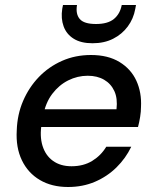

<svg xmlns="http://www.w3.org/2000/svg" viewBox="-20 -736 620 768"><path d="M252 12Q187 12 139.5 -16Q92 -44 67.5 -95Q43 -146 47 -214Q49 -278 72.5 -332.5Q96 -387 135.5 -428Q175 -469 228 -492.5Q281 -516 344 -516Q412 -516 458 -488Q504 -460 525.5 -413Q547 -366 544 -308Q544 -290 540.5 -268Q537 -246 532 -228H121L133 -299H446Q451 -342 437.5 -371.5Q424 -401 396.5 -417Q369 -433 331 -433Q290 -433 253 -414.5Q216 -396 189 -360.5Q162 -325 152 -271L147 -243Q138 -192 150 -153Q162 -114 192 -92.5Q222 -71 266 -71Q314 -71 349 -92.5Q384 -114 405 -149H505Q483 -103 446 -66.5Q409 -30 360 -9Q311 12 252 12ZM350 -563Q304 -563 275 -581Q246 -599 234.5 -630.5Q223 -662 229 -701L232 -716H288Q282 -680 299 -660Q316 -640 364 -640Q411 -640 435.5 -660Q460 -680 467 -716H524L521 -700Q514 -661 491 -630Q468 -599 432.5 -581Q397 -563 350 -563Z"/></svg>

Font: DM Sans Medium
Style: Italic
Weight: 500
Italic angle: -10°
Designer: Colophon Foundry, Jonny Pinhorn
Foundry: Colophon Foundry
Version: Version 4.004;gftools[0.9.30]